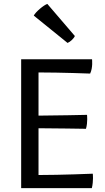

<svg xmlns="http://www.w3.org/2000/svg" viewBox="-20 -968 540 988"><path d="M88.9 0H452.6C461.9 -37.6 457.5 -74.2 457.5 -74.2C457.5 -74.2 294.9 -67.4 178.2 -67.4V-308.1C244.6 -308.1 422.4 -305.2 422.4 -305.2C432.6 -340.8 427.7 -377 427.7 -377C427.7 -377 249.5 -373 178.2 -373V-595.2C294.9 -595.2 443.8 -589.4 443.8 -589.4C459 -620.6 453.6 -663.1 453.6 -663.1H88.9ZM327.6 -747.1C341.3 -752.4 359.4 -769 365.2 -782.7L223.6 -947.8C205.6 -942.4 162.6 -906.2 153.8 -887.7Z"/></svg>

Font: Basic
Style: Regular
Weight: 400
Designer: Magnus Gaarde
Foundry: Magnus Gaarde
Version: Version 1.001